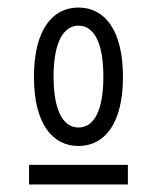

<svg xmlns="http://www.w3.org/2000/svg" viewBox="-20 -648 415 509"><path d="M188 -261C257 -261 306 -320 306 -444C306 -569 257 -628 188 -628C119 -628 70 -569 70 -444C70 -320 119 -261 188 -261ZM188 -310C148 -310 122 -354 122 -445C122 -537 149 -580 188 -580C228 -580 254 -537 254 -445C254 -354 229 -310 188 -310ZM57 -211V-159H319V-211Z"/></svg>

Font: Inconsolata Condensed
Style: Regular
Weight: 400
Width: 3
Monospace: yes
Designer: Raph Levien, Cyreal, Brenton Simpson
Foundry: Raph Levien, Cyreal, Google
Version: Version 3.100